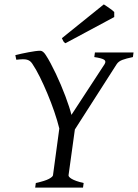

<svg xmlns="http://www.w3.org/2000/svg" viewBox="-20 -854 628 874"><path d="M357.9 0H140.1L143.1 -21Q185.5 -30.3 202.9 -39.8Q220.2 -49.3 221.2 -56.2L250 -269Q241.2 -304.7 227.1 -345.9Q212.9 -387.2 196 -427.5Q179.2 -467.8 161.4 -503.7Q143.6 -539.6 127 -564Q122.1 -571.3 116.5 -575.7Q110.8 -580.1 102.8 -582.3Q94.7 -584.5 83 -584.2Q71.3 -584 54.2 -582L49.8 -603Q63 -606.4 78.9 -609.9Q94.7 -613.3 110.4 -616.2Q126 -619.1 139.9 -621.1Q153.8 -623 163.1 -623Q175.8 -623 188 -604Q198.7 -587.9 210.4 -565.9Q222.2 -543.9 234.1 -518.8Q246.1 -493.7 257.1 -467.5Q268.1 -441.4 277.6 -416.3Q287.1 -391.1 294.2 -369.1Q301.3 -347.2 305.2 -331.1L456.1 -562Q464.4 -575.7 453.4 -582.5Q442.4 -589.4 409.2 -594.2L412.1 -615.2H587.9L585 -594.2Q554.2 -587.9 536.9 -581.3Q519.5 -574.7 511.2 -562L320.8 -264.6L292 -56.2Q291.5 -53.2 294.7 -49.1Q297.9 -44.9 305.9 -40Q314 -35.2 327.4 -30.3Q340.8 -25.4 360.8 -21ZM500 -776.4 277.8 -657.2Q271 -661.6 268.6 -666Q266.1 -670.4 261.7 -680.2L452.6 -834Q457 -831.1 463.6 -826.7Q470.2 -822.3 477.3 -817.4Q484.4 -812.5 490.7 -807.6Q497.1 -802.7 500 -799.3Z"/></svg>

Font: Gentium
Style: Italic
Weight: 400
Italic angle: -7°
Designer: J. Victor Gaultney
Version: Version 1.02; 2005; OFL release